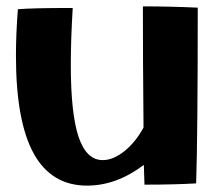

<svg xmlns="http://www.w3.org/2000/svg" viewBox="-20 -577 670 602"><path d="M600 -553Q600 -149 595 -2Q526 2 433 2L431 -60Q345 5 253 5Q141 5 85.5 -96Q30 -197 30 -402Q30 -470 36 -548Q79 -552 208 -552Q202 -452 202 -374Q202 -220 226.5 -147.5Q251 -75 302 -75Q335 -75 370 -103Q405 -131 430 -177Q428 -389 428 -557Q514 -557 600 -553Z"/></svg>

Font: Otomanopee
Style: Regular
Weight: 400
Designer: Das Ende der Wildnis
Foundry: Gutenberg Labo
Version: Version 3.000